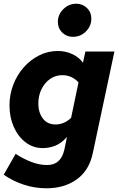

<svg xmlns="http://www.w3.org/2000/svg" viewBox="-20 -793 640 1032"><path d="M230 219Q166 219 107.5 199.5Q49 180 0 146L64 34Q107 62 150 78Q193 94 233 94Q271 94 294 73Q317 52 326 11L340 -57Q310 -23 277.5 -10Q245 3 209 3Q158 3 117.5 -28Q77 -59 54 -111Q31 -163 31 -226Q31 -285 51.5 -338Q72 -391 108 -431.5Q144 -472 191 -495.5Q238 -519 291 -519Q332 -519 368 -502.5Q404 -486 426 -456L439 -516H595L479 29Q460 122 393.5 170.5Q327 219 230 219ZM279 -124Q324 -124 362 -159L402 -350Q385 -369 363 -379Q341 -389 315 -389Q278 -389 249 -368.5Q220 -348 203 -313.5Q186 -279 186 -236Q186 -189 210 -156.5Q234 -124 279 -124ZM372 -595Q338 -595 314.5 -618Q291 -641 291 -675Q291 -715 320.5 -744Q350 -773 390 -773Q424 -773 447.5 -750Q471 -727 471 -693Q471 -653 442 -624Q413 -595 372 -595Z"/></svg>

Font: Red Hat Mono
Style: Italic
Weight: 400
Italic angle: -12°
Monospace: yes
Designer: Pentagram, MCKL
Foundry: MCKL
Version: Version 1.030